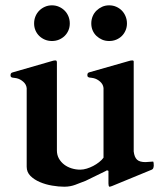

<svg xmlns="http://www.w3.org/2000/svg" viewBox="-20 -687 626 720"><path d="M80.1 -356.4Q78.6 -370.6 67.1 -380.6Q55.7 -390.6 42.5 -393.6Q39.1 -394.5 34.9 -394.8Q30.8 -395 27.3 -395.8Q23.9 -396.5 21.7 -398.2Q19.5 -399.9 19.5 -404.3Q19.5 -408.2 20.8 -411.1Q22 -414.1 27.3 -415.5L176.3 -458.5Q179.2 -459.5 182.4 -460Q185.5 -460.4 188.5 -460.4Q193.4 -460.4 193.4 -452.1V-122.6Q193.4 -106 200.9 -92.5Q208.5 -79.1 220.7 -69.8Q232.9 -60.5 248.5 -55.7Q264.2 -50.8 280.8 -50.8Q292.5 -50.8 305.2 -54.7Q317.9 -58.6 329.6 -64.7Q341.3 -70.8 351.6 -78.9Q361.8 -86.9 368.2 -95.7V-356.9Q366.7 -371.1 355.2 -381.1Q343.8 -391.1 330.6 -394Q327.1 -395 323 -395.3Q318.8 -395.5 315.4 -396.2Q312 -397 309.8 -398.7Q307.6 -400.4 307.6 -404.8Q307.6 -408.7 308.8 -411.6Q310.1 -414.6 315.4 -416L464.4 -458.5Q467.3 -459.5 470.5 -460Q473.6 -460.4 476.6 -460.4Q481.4 -460.4 481.4 -456.1V-119.1Q483.9 -97.7 493.7 -88.4Q503.4 -79.1 525.4 -79.1L553.7 -81.1Q555.7 -81.1 556.2 -74.5Q556.6 -67.9 556.6 -64.9Q556.6 -64 555.4 -58.6Q554.2 -53.2 549.3 -50.8L400.9 10.3Q399.9 10.7 396 12Q392.1 13.2 391.6 13.2Q388.2 13.2 387.5 9Q386.7 4.9 386.7 1V-45.9Q385.3 -47.9 381.8 -47.9Q380.9 -47.9 379.9 -47.9Q378.9 -47.9 378.9 -46.9L300.8 -8.8Q290 -4.9 280.8 -1.2Q271.5 2.4 262.5 5.9Q253.4 9.3 243.2 11.2Q232.9 13.2 220.7 13.2Q200.2 13.2 175.5 9Q150.9 4.9 129.6 -4.2Q108.4 -13.2 94.2 -27.3Q80.1 -41.5 80.1 -61.5V-356.4ZM174.8 -533.2Q160.6 -533.2 148.4 -538.3Q136.2 -543.5 127.2 -552.2Q118.2 -561 113 -573Q107.9 -585 107.9 -599.1Q107.9 -613.3 113 -625.7Q118.2 -638.2 127.2 -647.2Q136.2 -656.2 148.4 -661.6Q160.6 -667 174.8 -667Q189 -667 201.2 -661.6Q213.4 -656.2 222.4 -647.2Q231.4 -638.2 236.6 -625.7Q241.7 -613.3 241.7 -599.1Q241.7 -585 236.6 -573Q231.4 -561 222.4 -552.2Q213.4 -543.5 201.2 -538.3Q189 -533.2 174.8 -533.2ZM389.2 -533.2Q375 -533.2 363 -538.3Q351.1 -543.5 341.8 -552.2Q332.5 -561 327.4 -573Q322.3 -585 322.3 -599.1Q322.3 -613.3 327.4 -625.7Q332.5 -638.2 341.8 -647.2Q351.1 -656.2 363 -661.6Q375 -667 389.2 -667Q403.8 -667 416 -661.6Q428.2 -656.2 437 -647.2Q445.8 -638.2 450.9 -625.7Q456.1 -613.3 456.1 -599.1Q456.1 -585 450.9 -573Q445.8 -561 437 -552.2Q428.2 -543.5 416 -538.3Q403.8 -533.2 389.2 -533.2Z"/></svg>

Font: Cardo
Style: Bold
Weight: 700
Designer: David J. Perry
Foundry: David J. Perry
Version: Version 1.0011